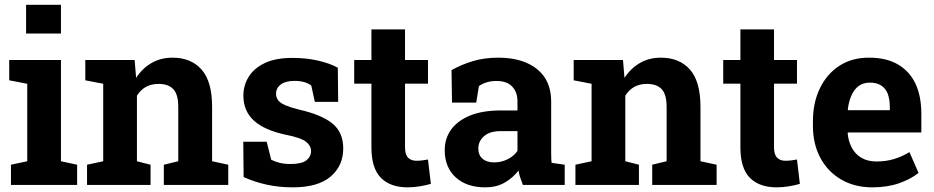

<svg xmlns="http://www.w3.org/2000/svg" viewBox="-20 -782 3952 812"><path d="M90.3 -640.1V-761.7H237.8V-640.1ZM237.8 -528.3V-100.1L306.2 -85.4V0H26.4V-85.4L95.2 -100.1V-427.7L19 -442.4V-528.3Z M559.1 -100.1 616.7 -85.4V0H348.1V-85.4L416.5 -100.1V-427.7L340.8 -442.4V-528.3H549.3L555.7 -452.6Q582 -493.2 620.8 -515.6Q659.7 -538.1 709.5 -538.1Q788.1 -538.1 832.5 -487.8Q877 -437.5 877 -330.1V-100.1L945.3 -85.4V0H672.9V-85.4L733.9 -100.1V-329.6Q733.9 -382.8 712.9 -405Q691.9 -427.2 650.4 -427.2Q590.3 -427.2 559.1 -377.4Z M1218.3 10.3Q1159.2 10.3 1108.2 -1Q1057.1 -12.2 1010.3 -33.2L1008.8 -182.6H1107.9L1127 -106.4Q1143.6 -98.1 1163.3 -93.3Q1183.1 -88.4 1208.5 -88.4Q1256.3 -88.4 1275.9 -104Q1295.4 -119.6 1295.4 -143.1Q1295.4 -165.5 1274.9 -182.1Q1253.4 -199.2 1191.9 -211.4Q1098.1 -231 1053.7 -272Q1009.3 -313 1009.3 -377Q1009.3 -421.4 1031.7 -457Q1053.7 -493.2 1099.4 -515.1Q1145 -537.1 1216.3 -537.1Q1275.9 -537.1 1325.4 -525.6Q1375 -514.2 1408.7 -495.6L1410.2 -351.1H1311.5L1296.4 -420.4Q1270.5 -439.9 1225.1 -439.9Q1187.5 -439.9 1167.5 -424.8Q1147.5 -409.7 1147.5 -385.7Q1147.5 -372.1 1154.8 -360.4Q1162.6 -347.2 1186.8 -336.9Q1210.9 -326.7 1243.7 -318.8Q1341.8 -296.4 1386.7 -259Q1431.6 -221.7 1431.6 -154.3Q1431.6 -80.6 1378.2 -35.2Q1324.7 10.3 1218.3 10.3Z M1704.1 10.3Q1630.4 10.3 1590.6 -30.3Q1550.8 -70.8 1550.8 -158.7V-428.2H1478V-528.3H1550.8V-657.7H1692.9V-528.3H1790V-428.2H1692.9V-159.2Q1692.9 -128.4 1705.8 -115.2Q1718.8 -102.1 1741.2 -102.1Q1752.9 -102.1 1766.6 -103.8Q1780.3 -105.5 1790 -107.4L1802.2 -4.4Q1780.3 2 1754.6 6.1Q1729 10.3 1704.1 10.3Z M2032.2 10.3Q1953.6 10.3 1907.2 -32Q1860.8 -74.2 1860.8 -147Q1860.8 -196.8 1888.2 -234.4Q1915.5 -272 1968.3 -293.5Q2021 -314.9 2098.6 -314.9H2168.5V-354Q2168.5 -392.1 2146.2 -415.8Q2124 -439.5 2079.6 -439.5Q2056.6 -439.5 2038.3 -433.8Q2020 -428.2 2005.4 -418L1994.1 -348.1H1891.6L1889.6 -485.4Q1931.2 -508.8 1979.5 -523.4Q2027.8 -538.1 2087.4 -538.1Q2190.9 -538.1 2251 -490Q2311 -441.9 2311 -352.5V-134.8Q2311 -124 2311.3 -113.5Q2311.5 -103 2313 -93.3L2368.2 -85.4V0H2191.4Q2186 -13.7 2180.7 -29.3Q2175.3 -44.9 2172.9 -60.5Q2147.5 -28.3 2113 -9Q2078.6 10.3 2032.2 10.3ZM2070.3 -95.2Q2100.1 -95.2 2127 -108.6Q2153.8 -122.1 2168.5 -144V-227.5H2098.1Q2051.3 -227.5 2027.1 -206.1Q2002.9 -184.6 2002.9 -154.3Q2002.9 -126 2020.8 -110.6Q2038.6 -95.2 2070.3 -95.2Z M2624.5 -100.1 2682.1 -85.4V0H2413.6V-85.4L2481.9 -100.1V-427.7L2406.2 -442.4V-528.3H2614.7L2621.1 -452.6Q2647.5 -493.2 2686.3 -515.6Q2725.1 -538.1 2774.9 -538.1Q2853.5 -538.1 2897.9 -487.8Q2942.4 -437.5 2942.4 -330.1V-100.1L3010.7 -85.4V0H2738.3V-85.4L2799.3 -100.1V-329.6Q2799.3 -382.8 2778.3 -405Q2757.3 -427.2 2715.8 -427.2Q2655.8 -427.2 2624.5 -377.4Z M3264.6 10.3Q3190.9 10.3 3151.1 -30.3Q3111.3 -70.8 3111.3 -158.7V-428.2H3038.6V-528.3H3111.3V-657.7H3253.4V-528.3H3350.6V-428.2H3253.4V-159.2Q3253.4 -128.4 3266.4 -115.2Q3279.3 -102.1 3301.8 -102.1Q3313.5 -102.1 3327.1 -103.8Q3340.8 -105.5 3350.6 -107.4L3362.8 -4.4Q3340.8 2 3315.2 6.1Q3289.6 10.3 3264.6 10.3Z M3668.9 10.3Q3593.3 10.3 3536.6 -23.4Q3480 -56.6 3449 -115.2Q3418 -173.8 3418 -249V-268.6Q3418 -347.7 3447.3 -408.2Q3476.6 -469.2 3530 -503.9Q3583.5 -538.6 3656.2 -538.1Q3728 -538.1 3776.9 -509.8Q3876.5 -452.1 3876.5 -299.3V-221.7H3565.9L3564.9 -218.8Q3567.9 -184.6 3582.5 -157.2Q3596.7 -130.4 3623 -114.7Q3649.4 -99.1 3687 -99.1Q3726.1 -99.1 3760 -109.1Q3793.9 -119.1 3826.2 -138.7L3864.7 -50.8Q3832 -24.4 3782.5 -7.1Q3732.9 10.3 3668.9 10.3ZM3565.4 -318.4 3566.9 -315.9H3743.2V-328.6Q3743.2 -360.4 3734.9 -384.3Q3716.3 -432.6 3658.7 -432.6Q3630.9 -432.6 3610.8 -418Q3591.3 -402.8 3580.3 -377Q3569.3 -351.1 3565.4 -318.4Z"/></svg>

Font: Suwannaphum
Style: Bold
Weight: 700
Designer: Danh Hong
Version: Version 8.002; ttfautohint (v1.8.3)